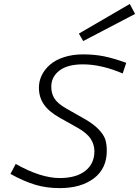

<svg xmlns="http://www.w3.org/2000/svg" viewBox="-20 -945 708 978"><path d="M381.8 -773.9 641.1 -924.8 668 -874 403.8 -735.8ZM284.2 -38.1Q368.2 -38.1 414.6 -74.7Q460.9 -111.3 460.9 -174.8Q460.9 -208 442.1 -237.5Q423.3 -267.1 374 -294.9L284.2 -345.2Q228.5 -376.5 203.4 -413.3Q178.2 -450.2 178.2 -499Q178.2 -531.2 192.6 -561.3Q207 -591.3 234.4 -615.2Q261.7 -639.2 305.4 -653.6Q349.1 -668 402.8 -668Q461.4 -668 510.5 -658Q559.6 -647.9 623 -625L605 -570.8Q495.6 -617.2 402.8 -617.2Q323.2 -617.2 282.2 -585.2Q241.2 -553.2 241.2 -502.9Q241.2 -469.2 257.3 -443.4Q273.4 -417.5 317.9 -392.1L408.2 -340.8Q456.5 -313.5 482.7 -285.9Q508.8 -258.3 516.4 -234.4Q523.9 -210.4 523.9 -176.8Q523.9 -86.4 458.3 -36.6Q392.6 13.2 284.2 13.2Q215.8 13.2 158 -4.4Q100.1 -22 33.2 -59.1L60.1 -109.9Q187.5 -38.1 284.2 -38.1Z"/></svg>

Font: IntelOne Mono Light
Style: Italic
Weight: 300
Italic angle: -16°
Designer: Fred Shallcrass
Foundry: Frere-Jones Type LLC
Version: Version 1.200;hotconv 1.1.0;makeotfexe 2.6.0;FJTRelease1.2